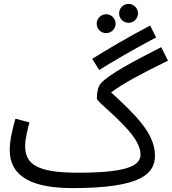

<svg xmlns="http://www.w3.org/2000/svg" viewBox="-20 -944 882 985"><path d="M640 -827C666 -827 688 -849 688 -875C688 -902 666 -924 640 -924C612 -924 591 -902 591 -875C591 -849 612 -827 640 -827ZM525 -774C551 -774 573 -796 573 -822C573 -849 551 -871 525 -871C497 -871 476 -849 476 -822C476 -796 497 -774 525 -774ZM489 -585C565 -632 656 -686 781 -752L750 -813C626 -747 531 -691 453 -642ZM353 21C708 21 775 -54 775 -146C775 -257 679 -352 550 -470C615 -517 685 -556 842 -633L807 -702C664 -629 541 -564 498 -517C483 -501 477 -471 477 -440C477 -423 541 -380 618 -298C679 -235 701 -188 701 -151C701 -89 617 -58 379 -58C169 -58 109 -102 109 -195C109 -232 123 -287 131 -316L59 -335C45 -285 30 -226 30 -175C30 -31 156 21 353 21Z"/></svg>

Font: Noto Sans Arabic SemCond
Style: Regular
Weight: 400
Width: 4
Designer: Monotype Design Team, Nadine Chahine, Nizar Qandah and Khaled Hosny
Foundry: Monotype Imaging Inc.
Version: Version 2.012